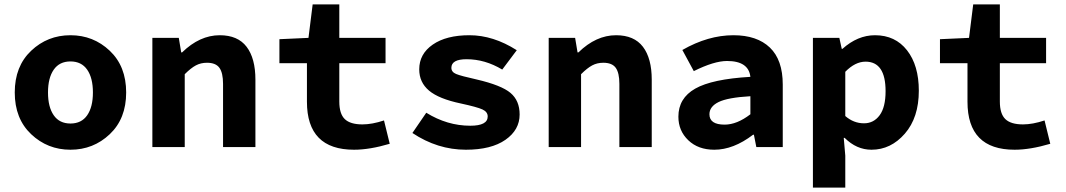

<svg xmlns="http://www.w3.org/2000/svg" viewBox="-20 -668 4840 872"><path d="M478.5 -58.5Q404 12 300 12Q196 12 121.5 -58.5Q47 -129 47 -248Q47 -367 121.5 -437.5Q196 -508 300 -508Q404 -508 478.5 -437.5Q553 -367 553 -248Q553 -129 478.5 -58.5ZM224 -144.5Q250 -107 300 -107Q350 -107 376 -144.5Q402 -182 402 -248Q402 -314 376 -351.5Q350 -389 300 -389Q250 -389 224 -351.5Q198 -314 198 -248Q198 -182 224 -144.5Z M672 0V-496H792L803 -430H807Q887 -508 978 -508Q1060 -508 1100 -455.5Q1140 -403 1140 -306V0H993V-287Q993 -337 976.5 -360Q960 -383 920 -383Q892 -383 869.5 -371Q847 -359 819 -331V0Z M1588 12Q1374 12 1374 -206V-381H1249V-490L1381 -496L1400 -648H1521V-496H1731V-381H1521V-207Q1521 -151 1546 -127Q1571 -103 1626 -103Q1670 -103 1724 -121L1750 -15Q1659 12 1588 12Z M2096 12Q1967 12 1853 -64L1916 -156Q2011 -97 2116 -97Q2195 -97 2195 -139Q2195 -160 2171 -171Q2147 -182 2073 -198Q1973 -219 1928.5 -256.5Q1884 -294 1884 -353Q1884 -423 1945.5 -465.5Q2007 -508 2112 -508Q2220 -508 2327 -440L2261 -352Q2183 -399 2099 -399Q2030 -399 2030 -360Q2030 -341 2051.5 -332Q2073 -323 2145 -307Q2257 -281 2298.5 -246Q2340 -211 2340 -148Q2340 -78 2275.5 -33Q2211 12 2096 12Z M2472 0V-496H2592L2603 -430H2607Q2687 -508 2778 -508Q2860 -508 2900 -455.5Q2940 -403 2940 -306V0H2793V-287Q2793 -337 2776.5 -360Q2760 -383 2720 -383Q2692 -383 2669.5 -371Q2647 -359 2619 -331V0Z M3224 12Q3151 12 3106 -31Q3061 -74 3061 -138Q3061 -222 3137.5 -265.5Q3214 -309 3388 -319Q3380 -391 3282 -391Q3223 -391 3131 -345L3079 -441Q3196 -508 3311 -508Q3418 -508 3476.5 -452Q3535 -396 3535 -284V0H3415L3404 -56H3400Q3311 12 3224 12ZM3271 -102Q3327 -102 3388 -149V-231Q3285 -225 3243.5 -204.5Q3202 -184 3202 -149Q3202 -102 3271 -102Z M3672 184V-496H3792L3803 -446H3806Q3875 -508 3954 -508Q4046 -508 4099.5 -439.5Q4153 -371 4153 -256Q4153 -134 4089.5 -61Q4026 12 3938 12Q3870 12 3816 -42H3812L3819 39V184ZM3904 -108Q3948 -108 3975 -144.5Q4002 -181 4002 -254Q4002 -388 3911 -388Q3864 -388 3819 -342V-141Q3857 -108 3904 -108Z M4588 12Q4374 12 4374 -206V-381H4249V-490L4381 -496L4400 -648H4521V-496H4731V-381H4521V-207Q4521 -151 4546 -127Q4571 -103 4626 -103Q4670 -103 4724 -121L4750 -15Q4659 12 4588 12Z"/></svg>

Font: TypoPRO Source Code Pro
Style: Bold
Weight: 700
Monospace: yes
Designer: Paul D. Hunt, Teo Tuominen
Foundry: Adobe Systems Incorporated
Version: Version 2.010;PS 1.0;hotconv 1.0.84;makeotf.lib2.5.63406